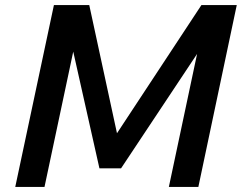

<svg xmlns="http://www.w3.org/2000/svg" viewBox="-20 -735 951 755"><path d="M40 0 192 -715H331L440 -211L772 -715H911L760 0H644L755 -523L456 -73H371L268 -532L155 0Z"/></svg>

Font: Wix Madefor Text SemiBold
Style: Italic
Weight: 600
Italic angle: -12°
Designer: Dalton Maag Ltd
Foundry: Dalton Maag Ltd
Version: Version 3.100